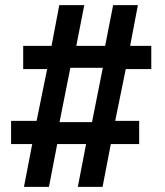

<svg xmlns="http://www.w3.org/2000/svg" viewBox="-20 -725 640 745"><path d="M73 0 105 -166H23V-256H122L163 -457H70V-547H180L210 -705H307L276 -547H388L419 -705H515L485 -547H567V-457H468L427 -256H520V-166H410L378 0H282L314 -166H202L170 0ZM211 -251H337L379 -462H253Z"/></svg>

Font: Nunito Sans 6pt
Style: Bold
Weight: 700
Version: Version 3.101;gftools[0.9.27]